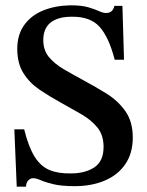

<svg xmlns="http://www.w3.org/2000/svg" viewBox="-20 -689 552 723"><path d="M78 14H43L34 -202H71Q88 -134 111 -98Q134 -62 167 -48.5Q200 -35 247 -36Q301 -36 335.5 -59Q370 -82 370 -136Q370 -180 347 -208.5Q324 -237 287 -258.5Q250 -280 210 -302Q168 -325 130 -350.5Q92 -376 68.5 -413Q45 -450 45 -505Q45 -558 71 -594.5Q97 -631 142.5 -649.5Q188 -668 245 -669Q288 -669 313 -661.5Q338 -654 353 -647Q368 -640 380 -640Q391 -640 399 -646Q407 -652 411 -667H441L447 -464H412Q390 -549 355 -588Q320 -627 250 -626Q198 -626 170.5 -604Q143 -582 143 -538Q143 -500 164 -474.5Q185 -449 219 -429Q253 -409 292 -388Q337 -364 380.5 -337Q424 -310 452 -270.5Q480 -231 480 -171Q480 -112 452 -71Q424 -30 374.5 -9Q325 12 262 12Q211 12 180.5 4.5Q150 -3 133 -10.5Q116 -18 105 -18Q94 -18 86 -9Q78 0 78 14Z"/></svg>

Font: STIX Two Text Medium
Style: Regular
Weight: 500
Designer: Ross Mills, John Hudson & Paul Hanslow, Tiro Typeworks Ltd; with prior portions MicroPress Inc., and Coen Hoffman.
Foundry: Tiro Typeworks Ltd
Version: Version 2.13 b171